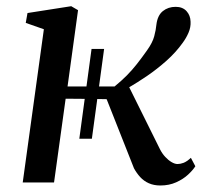

<svg xmlns="http://www.w3.org/2000/svg" viewBox="-20 -574 646 604"><path d="M484.5 9.5Q464 9.5 448.2 2.5Q432.5 -4.5 421.2 -16.8Q410 -29 401.5 -44.5L315.5 -262L286 -262.5L269 -137.5H229.5L246.5 -263L186.5 -263.5L150 0H51.5L118 -482L61 -502L66.5 -533L204 -554.5L225.5 -542L192.5 -302H252L268 -420H307.5L291.5 -302H340.5Q363 -320.5 379.5 -337.2Q396 -354 410.8 -372.8Q425.5 -391.5 442.5 -415.5Q460 -440 465.2 -460Q470.5 -480 472 -496.5Q475.5 -525.5 492.2 -539Q509 -552.5 532.5 -552.5Q554.5 -552.5 566.8 -539Q579 -525.5 579.5 -506Q580.5 -488.5 573.2 -471.5Q566 -454.5 554.5 -439Q533.5 -409.5 503.8 -383Q474 -356.5 442.8 -335.2Q411.5 -314 386.5 -299.5L483 -105Q490 -91 499.8 -80.5Q509.5 -70 519.8 -64Q530 -58 538.5 -58Q547.5 -58 557.5 -61.8Q567.5 -65.5 580.5 -77.5L594.5 -51Q587 -39 571.8 -24.8Q556.5 -10.5 534.2 -0.5Q512 9.5 484.5 9.5Z"/></svg>

Font: Merriweather 48pt
Style: Italic
Weight: 400
Italic angle: -7.8°
Version: Version 2.101